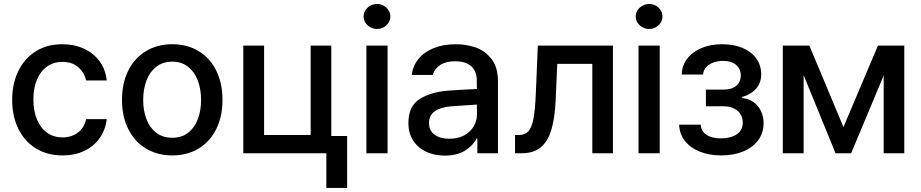

<svg xmlns="http://www.w3.org/2000/svg" viewBox="-20 -755 4537 946"><path d="M40 -262.7Q40 -343.3 70.6 -405.5Q101.1 -467.8 156.7 -502.4Q212.4 -537.1 286.1 -537.1Q346.2 -537.1 394 -514.9Q441.9 -492.7 471.2 -452.1Q500.5 -411.6 505.9 -358.4H404.3Q395.5 -397.9 365.2 -424.1Q335 -450.2 288.1 -450.2Q245.1 -450.2 212.6 -427.7Q180.2 -405.3 162.4 -363.5Q144.5 -321.8 144.5 -265.6Q144.5 -208 162.4 -165.8Q180.2 -123.5 212.4 -100.8Q244.6 -78.1 288.1 -78.1Q332.5 -78.1 363.8 -101.8Q395 -125.5 404.3 -168H505.9Q500 -116.2 471.9 -75.7Q443.8 -35.2 396.5 -12.2Q349.1 10.7 288.1 10.7Q212.4 10.7 156.2 -24.2Q100.1 -59.1 70.1 -121.1Q40 -183.1 40 -262.7Z M581.1 -262.7Q581.1 -344.7 611.8 -406.7Q642.6 -468.8 698.7 -502.9Q754.9 -537.1 829.1 -537.1Q902.8 -537.1 959 -502.9Q1015.1 -468.8 1045.7 -406.5Q1076.2 -344.2 1076.2 -262.7Q1076.2 -181.2 1045.7 -119.4Q1015.1 -57.6 959 -23.4Q902.8 10.7 829.1 10.7Q754.9 10.7 698.7 -23.4Q642.6 -57.6 611.8 -119.4Q581.1 -181.2 581.1 -262.7ZM970.7 -262.7Q970.7 -314.9 954.8 -357.7Q939 -400.4 907 -425.8Q875 -451.2 829.1 -451.2Q782.2 -451.2 749.8 -425.8Q717.3 -400.4 701.4 -357.7Q685.5 -314.9 685.5 -262.7Q685.5 -210.4 701.4 -168.2Q717.3 -126 749.8 -101.1Q782.2 -76.2 829.1 -76.2Q875.5 -76.2 907.2 -101.1Q939 -126 954.8 -168.2Q970.7 -210.4 970.7 -262.7Z M1612.3 -85H1690.4V170.9H1587.9V0H1178.7V-530.3H1281.2V-89.8H1510.7V-530.3H1612.3Z M1785.2 -530.3H1889.6V0H1785.2ZM1771.5 -673.8Q1771.5 -690.4 1780.5 -704.6Q1789.6 -718.8 1804.9 -727.1Q1820.3 -735.4 1837.9 -735.4Q1855.5 -735.4 1870.4 -727.1Q1885.3 -718.8 1894.3 -704.6Q1903.3 -690.4 1903.3 -673.8Q1903.3 -657.2 1894.3 -643.1Q1885.3 -628.9 1870.4 -620.6Q1855.5 -612.3 1837.9 -612.3Q1820.3 -612.3 1804.9 -620.6Q1789.6 -628.9 1780.5 -643.1Q1771.5 -657.2 1771.5 -673.8Z M2190.4 -308.6Q2223.6 -311 2262.9 -313.2Q2302.2 -315.4 2329.6 -316.4L2329.1 -358.4Q2329.1 -403.8 2301.8 -428.5Q2274.4 -453.1 2221.7 -453.1Q2177.2 -453.1 2148.9 -434.8Q2120.6 -416.5 2112.3 -385.7H2008.8Q2013.7 -429.7 2041.5 -464.1Q2069.3 -498.5 2116.9 -517.8Q2164.6 -537.1 2225.6 -537.1Q2275.9 -537.1 2322.5 -521.5Q2369.1 -505.9 2401.4 -464.8Q2433.6 -423.8 2433.6 -352.5V0H2332V-72.3H2328.1Q2310.1 -37.1 2270.8 -12.7Q2231.4 11.7 2170.9 11.7Q2120.1 11.7 2079.6 -7.3Q2039.1 -26.4 2015.6 -62.7Q1992.2 -99.1 1992.2 -149.4Q1992.2 -231.9 2047.9 -267.1Q2103.5 -302.2 2190.4 -308.6ZM2194.3 -71.3Q2235.4 -71.3 2266.1 -87.6Q2296.9 -104 2313.5 -131.6Q2330.1 -159.2 2330.1 -191.4L2329.6 -239.7L2205.1 -231.4Q2151.9 -227.5 2122.8 -207.3Q2093.8 -187 2093.8 -148.4Q2093.8 -111.3 2121.3 -91.3Q2148.9 -71.3 2194.3 -71.3Z M2517.6 -89.8H2536.1Q2566.4 -89.8 2583 -107.7Q2599.6 -125.5 2608.2 -169.2Q2616.7 -212.9 2620.1 -295.9L2629.9 -530.3H3000V0H2898.4V-440.4H2725.6L2717.8 -260.7Q2713.4 -169.9 2695.8 -113.3Q2678.2 -56.6 2643.3 -28.3Q2608.4 0 2550.8 0H2517.6Z M3126 -530.3H3230.5V0H3126ZM3112.3 -673.8Q3112.3 -690.4 3121.3 -704.6Q3130.4 -718.8 3145.8 -727.1Q3161.1 -735.4 3178.7 -735.4Q3196.3 -735.4 3211.2 -727.1Q3226.1 -718.8 3235.1 -704.6Q3244.1 -690.4 3244.1 -673.8Q3244.1 -657.2 3235.1 -643.1Q3226.1 -628.9 3211.2 -620.6Q3196.3 -612.3 3178.7 -612.3Q3161.1 -612.3 3145.8 -620.6Q3130.4 -628.9 3121.3 -643.1Q3112.3 -657.2 3112.3 -673.8Z M3532.2 -73.2Q3579.6 -73.2 3609.6 -93Q3639.6 -112.8 3639.6 -151.4Q3639.6 -187.5 3613.3 -209.5Q3586.9 -231.4 3543.9 -231.4H3458V-313.5H3543.9Q3585.9 -313.5 3607.9 -332.5Q3629.9 -351.6 3629.9 -382.8Q3629.9 -415.5 3606.7 -435.3Q3583.5 -455.1 3543 -455.1Q3515.6 -455.1 3493.2 -446.3Q3470.7 -437.5 3457.8 -422.1Q3444.8 -406.7 3444.3 -387.7H3338.9Q3339.8 -431.6 3365.7 -465.6Q3391.6 -499.5 3436.5 -518.3Q3481.4 -537.1 3538.1 -537.1Q3596.2 -537.1 3639.9 -518.3Q3683.6 -499.5 3707 -465.8Q3730.5 -432.1 3730.5 -388.7Q3730.5 -346.7 3705.3 -318.1Q3680.2 -289.6 3636.7 -277.3V-271.5Q3667 -269.5 3691.2 -252.9Q3715.3 -236.3 3728.8 -208.7Q3742.2 -181.2 3742.2 -147.5Q3742.2 -99.6 3715.3 -63.7Q3688.5 -27.8 3641.1 -8.5Q3593.8 10.7 3533.2 10.7Q3474.6 10.7 3428.2 -7.8Q3381.8 -26.4 3354.7 -60.8Q3327.6 -95.2 3326.2 -140.6H3432.6Q3434.1 -108.4 3460.9 -90.8Q3487.8 -73.2 3532.2 -73.2Z M4305.7 -530.3H4435.5V0H4334V-383.3L4173.8 0H4096.7L3939.5 -384.8V0H3836.9V-530.3H3967.8L4135.7 -128.9Z"/></svg>

Font: Pretendard GOV Medium
Style: Regular
Weight: 500
Designer: Base glyphs from Inter by Rasmus Andersson; Hangeul glyphs from Noto Sans CJK(Source Han Sans) by Jang Soo-young and Kan
Foundry: Kil Hyung-jin
Version: Version 1.309